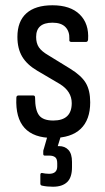

<svg xmlns="http://www.w3.org/2000/svg" viewBox="-20 -515 399 728"><path d="M180 8Q35 8 42 -144Q42 -153 50 -153H106Q113 -153 113 -145Q113 -98 128 -78Q143 -58 182 -58Q252 -58 252 -124Q252 -169 206 -197L121 -247Q82 -270 64 -300.5Q46 -331 46 -375Q46 -434 80 -464.5Q114 -495 179 -495Q247 -495 282.5 -460Q318 -425 314 -365Q313 -356 306 -356H250Q247 -356 244.5 -358Q242 -360 243 -368Q244 -396 228 -412.5Q212 -429 179 -429Q117 -429 117 -375Q117 -351 127.5 -335.5Q138 -320 164 -305L247 -254Q289 -228 305.5 -200Q322 -172 322 -127Q322 -61 286 -26.5Q250 8 180 8ZM181 193Q158 193 140 189Q133 188 133 181V148Q133 140 140 141Q145 142 151.5 143Q158 144 166 144Q197 144 197 116V104Q197 87 189 81Q181 75 167 75H150Q144 75 144 69Q144 64 144 59Q144 54 146 50L167 -23Q169 -29 174 -29H212Q220 -29 217 -19L199 39H204Q226 39 239.5 53.5Q253 68 253 99V119Q253 158 234.5 175.5Q216 193 181 193Z"/></svg>

Font: Sofia Sans Cond
Style: Regular
Weight: 400
Width: 3
Designer: Botio Nikoltchev, Ani Petrova
Foundry: lettersoup
Version: Version 4.100; ttfautohint (v1.8.3)